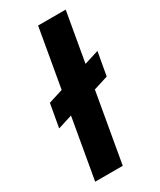

<svg xmlns="http://www.w3.org/2000/svg" viewBox="-185 -782 702 844"><g transform="rotate(-30 166.0 -360.0)"><path d="M16 -282 37 -400 332 -493 311 -375ZM36 0 162 -720H302L176 0Z"/></g></svg>

Font: DM Sans 10pt ExtraBold
Style: Italic
Weight: 800
Italic angle: -10°
Version: Version 4.004;gftools[0.9.30]